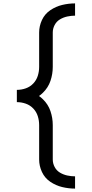

<svg xmlns="http://www.w3.org/2000/svg" viewBox="-20 -929 540 1128"><path d="M421 179Q383 179 345.5 170Q308 161 275.5 139Q243 117 226.5 81.5Q210 46 210 8V-194Q210 -221 202 -246.5Q194 -272 175.5 -291.5Q157 -311 131.5 -320Q106 -329 79 -329V-401Q106 -401 131.5 -410Q157 -419 175.5 -438.5Q194 -458 202 -483.5Q210 -509 210 -536V-738Q210 -776 226.5 -811.5Q243 -847 275.5 -869Q308 -891 345.5 -900Q383 -909 421 -909V-837Q398 -837 375 -832Q352 -827 332 -815Q312 -803 301 -782Q290 -761 290 -738V-536Q290 -494 276.5 -454Q263 -414 232 -384Q221 -373 209 -365Q221 -357 232 -346Q263 -316 276.5 -276Q290 -236 290 -194V8Q290 31 301 52Q312 73 332 85Q352 97 375 102Q398 107 421 107Z"/></svg>

Font: Iosevka SS08
Style: Regular
Weight: 400
Monospace: yes
Designer: Belleve Invis
Foundry: Belleve Invis
Version: 2.1.0; ttfautohint (v1.8.2)